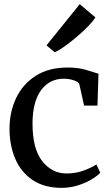

<svg xmlns="http://www.w3.org/2000/svg" viewBox="-20 -896 538 927"><path d="M26 -272Q25.5 -354 57.5 -421.8Q89.5 -489.5 152.2 -529.8Q215 -570 306.5 -570Q357.5 -570 396 -558.5Q434.5 -547 455.5 -540L450.5 -386H386L363.5 -487.5Q361 -500 337 -508Q313 -516 288 -516Q220.5 -516 179.2 -461.8Q138 -407.5 137 -302.5Q136.5 -178.5 183.5 -118.5Q230.5 -58.5 301 -58.5Q347 -58.5 384.8 -72.8Q422.5 -87 445.5 -102L464 -62Q447.5 -44.5 418.5 -27.8Q389.5 -11 353 0Q316.5 11 278 11Q194 11 138 -26.5Q82 -64 54.2 -128Q26.5 -192 26 -272ZM244.5 -644H243.5L204.5 -677L365 -876L440.5 -812Q430 -794.5 405.8 -769.5Q381.5 -744.5 351.2 -718.8Q321 -693 292.5 -672.5Q264 -652 244.5 -644Z"/></svg>

Font: Merriweather
Style: Regular
Weight: 400
Designer: Eben Sorkin
Foundry: Eben Sorkin
Version: Version 2.100; ttfautohint (v1.7.19-72a1) -l 8 -r 50 -G 200 